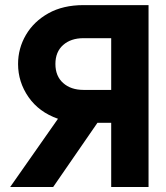

<svg xmlns="http://www.w3.org/2000/svg" viewBox="-20 -743 658 763"><path d="M570.3 0H421.9V-254.9H367.2L191.4 0H20.5L210.4 -271Q134.8 -297.4 93.3 -357.2Q51.8 -417 51.8 -488.8Q51.8 -550.8 83 -604.2Q114.3 -657.7 172.4 -690.2Q230.5 -722.7 312 -722.7H570.3ZM421.9 -591.3H312Q261.7 -591.3 231 -564.2Q200.2 -537.1 200.2 -488.8Q200.2 -440.4 231 -413.1Q261.7 -385.7 312 -385.7H421.9Z"/></svg>

Font: Giphurs
Style: Bold
Weight: 700
Version: Version 0.920; ttfautohint (v1.8.4.7-5d5b)